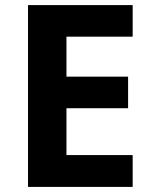

<svg xmlns="http://www.w3.org/2000/svg" viewBox="-20 -734 600 754"><path d="M501 0V-125H241V-309H483V-433H241V-590H501V-714H90V0Z"/></svg>

Font: Noto Sans Gunjala Gondi
Style: Bold
Weight: 700
Designer: Ek Type
Foundry: Ek Type
Version: Version 1.004